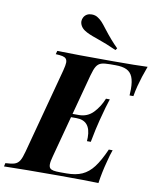

<svg xmlns="http://www.w3.org/2000/svg" viewBox="-143 -1027 914 1105"><g transform="rotate(10 314.0 -474.5)"><path d="M0 0ZM354.5 -817.9Q303.2 -835 281.7 -849.6Q267.6 -858.4 259 -872.1Q250.5 -885.7 250.5 -900.9Q250.5 -912.6 257.3 -924.8Q272 -949.2 303.2 -949.2Q324.7 -949.2 340.3 -938Q354 -929.2 365.2 -917Q376.5 -904.8 394.5 -880.9Q439.9 -821.8 480.5 -782.2L472.2 -771Q418 -795.9 354.5 -817.9ZM671.4 -708Q647 -642.6 633.3 -589.8Q625 -557.6 620.1 -527.8H597.7Q599.1 -547.9 599.1 -564.5Q599.1 -609.9 588.1 -636Q577.1 -662.1 553.2 -673.6Q529.3 -685.1 488.3 -685.1H457Q421.9 -685.1 404.5 -679.2Q387.2 -673.3 376.7 -656.5Q366.2 -639.6 356 -602.1L293 -366.2H330.1Q379.9 -366.2 413.6 -401.1Q447.3 -436 467.3 -485.8H489.7Q473.6 -437.5 459 -379.9L452.6 -356Q440.4 -310.5 424.3 -226.1H401.9Q402.8 -240.7 402.8 -248Q402.8 -346.2 319.3 -346.2H287.6L223.6 -106Q214.8 -74.7 214.8 -57.6Q214.8 -43 221.4 -35.6Q228 -28.3 241.9 -25.6Q255.9 -22.9 281.2 -22.9H318.4Q372.6 -22.9 409.4 -39.6Q446.3 -56.2 475.1 -94Q503.9 -131.8 534.2 -200.2H556.6Q545.9 -171.9 535.2 -127.9Q518.6 -67.4 508.8 0Q440.9 -2.9 281.7 -2.9Q65.4 -2.9 -43 0L-38.6 -20Q-2.4 -21.5 15.6 -27.8Q33.7 -34.2 44.2 -51.3Q54.7 -68.4 64.5 -106L196.8 -602.1Q205.6 -636.2 205.6 -650.4Q205.6 -665 198.7 -672.9Q191.9 -680.7 178 -683.8Q164.1 -687 138.2 -688L143.6 -708Q251.5 -705.1 467.8 -705.1Q609.9 -705.1 671.4 -708Z"/></g></svg>

Font: TypoPRO Playfair Display SC
Style: Bold Italic
Weight: 700
Italic angle: -14.9847°
Designer: Claus Eggers Sørensen
Foundry: Claus Eggers Sørensen
Version: Version 1.004;PS 001.004;hotconv 1.0.70;makeotf.lib2.5.58329